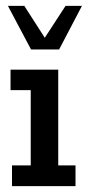

<svg xmlns="http://www.w3.org/2000/svg" viewBox="-20 -636 303 656"><path d="M21 0V-71H85V-328H16V-398H179V-71H238V0ZM86 -467 7 -616H63L133 -507L204 -616H260L182 -467Z"/></svg>

Font: Rokkitt SemiBold Medium
Style: Regular
Weight: 500
Version: Version 3.103